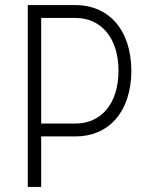

<svg xmlns="http://www.w3.org/2000/svg" viewBox="-20 -540 610 760"><path d="M279 -51H143V-469H279C379 -469 449 -391 449 -260C449 -127 378 -51 279 -51ZM90 200H143V0H279C407 0 499 -93 500 -260C499 -427 406 -520 279 -520H90Z"/></svg>

Font: Grotesk 01 Extrafine
Style: Bold
Weight: 400
Designer: Frank Adebiaye, contributions by Jérémy Landes, Ariel Martín Pérez
Foundry: Velvetyne Type Foundry
Version: Version 3.000;Glyphs 3.1.2 (3150)